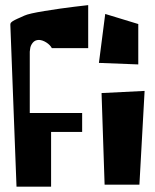

<svg xmlns="http://www.w3.org/2000/svg" viewBox="-20 -719 601 743"><path d="M362.8 -475.6 387.2 -665 515.1 -626V-469.7ZM384.8 -4.4 373 -358.9 539.6 -367.2 519.5 -4.4ZM43.9 3.4Q20 -611.3 20 -624Q20 -627 21 -629.2Q22 -631.3 24.7 -633.5Q27.3 -635.7 29.8 -637.5Q32.2 -639.2 37.6 -641.8Q43 -644.5 47.4 -646.5Q51.8 -648.4 60.1 -652.1Q68.4 -655.8 74.7 -658.7Q91.3 -666.5 152.8 -676.5Q214.4 -686.5 267.6 -692.9L321.3 -699.2V-532.7H180.7Q173.8 -545.4 159.2 -554.7Q144.5 -564 130.9 -564.5Q115.2 -564.5 106.4 -553.2Q97.7 -542 96.7 -530.3L95.2 -519V-281.7H297.9V-208.5H177.7V3.4Z"/></svg>

Font: Some Time Later
Style: Regular
Weight: 400
Version: Version 003.300